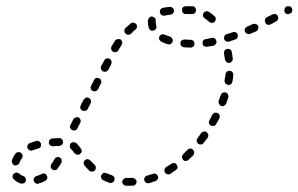

<svg xmlns="http://www.w3.org/2000/svg" viewBox="-20 -581 953 613"><path d="M404 12Q406 12 409 11Q411 10 413 8Q414 6 415 4Q416 2 416 -1Q416 -6 412 -9Q408 -13 403 -13Q398 -13 393 -13Q388 -13 384 -13Q381 -13 379 -12Q376 -11 375 -9Q373 -8 372 -6Q371 -3 370 -1Q370 4 374 8Q377 12 382 12Q388 12 393 12Q398 12 404 12ZM89 -13Q86 -8 88 -3Q89 -1 90 1Q92 3 94 4Q96 6 99 6Q101 6 103 5Q115 2 125 -4Q127 -5 128 -7Q130 -9 131 -12Q131 -14 131 -17Q130 -19 129 -21Q127 -26 122 -27Q117 -28 112 -25Q105 -21 96 -19Q91 -17 89 -13ZM33 -30Q28 -30 24 -26Q20 -23 20 -17Q20 -12 24 -9Q32 0 46 5Q51 6 56 4Q61 2 62 -3Q64 -8 61 -13Q59 -18 54 -19Q46 -22 42 -26Q38 -30 33 -30ZM484 -10Q486 -14 484 -19Q483 -21 481 -23Q480 -25 477 -26Q475 -27 473 -27Q470 -27 468 -26Q459 -23 449 -20Q444 -19 442 -14Q439 -10 441 -5Q441 -3 443 -1Q445 1 447 3Q449 4 451 4Q454 4 456 4Q466 1 477 -3Q481 -5 484 -10ZM334 3Q337 3 339 2Q341 1 343 -1Q345 -3 345 -5Q347 -10 345 -15Q343 -19 338 -21Q329 -24 320 -28Q318 -29 316 -29Q313 -29 311 -29Q308 -28 307 -26Q305 -25 304 -22Q301 -18 303 -13Q305 -8 309 -6Q319 -1 330 3Q332 4 334 3ZM547 -46Q547 -51 544 -55Q543 -57 541 -59Q539 -60 536 -60Q534 -61 532 -60Q529 -60 527 -58Q519 -53 511 -48Q509 -46 507 -44Q506 -42 505 -40Q505 -37 505 -35Q505 -33 507 -30Q509 -26 514 -25Q519 -23 524 -26Q533 -32 541 -38Q546 -41 547 -46ZM274 -33Q279 -33 283 -37Q285 -39 285 -41Q286 -43 286 -46Q286 -48 285 -51Q284 -53 282 -55Q276 -61 269 -68Q265 -72 260 -73Q255 -73 251 -69Q249 -68 248 -65Q247 -63 247 -61Q247 -58 248 -56Q249 -54 250 -52Q258 -43 265 -36Q269 -33 274 -33ZM142 -52Q141 -50 142 -48Q142 -45 144 -43Q145 -41 147 -40Q151 -37 156 -38Q161 -38 164 -43Q170 -51 176 -61Q178 -66 177 -71Q175 -76 171 -78Q169 -79 166 -80Q164 -80 161 -79Q159 -78 157 -77Q155 -75 154 -73Q149 -64 144 -57Q142 -55 142 -52ZM52 -85Q51 -90 47 -93Q43 -96 38 -95Q32 -95 29 -90Q22 -81 18 -69Q17 -67 18 -65Q18 -62 19 -60Q20 -58 22 -56Q24 -54 26 -53Q31 -52 35 -54Q40 -56 42 -61Q45 -69 50 -76Q53 -80 52 -85ZM599 -89Q600 -92 600 -94Q600 -97 599 -99Q598 -101 596 -103Q593 -107 587 -107Q582 -106 579 -103Q572 -96 565 -89Q561 -85 561 -80Q561 -75 564 -71Q566 -69 568 -68Q570 -67 573 -67Q575 -67 578 -68Q580 -69 582 -71Q589 -78 597 -85Q598 -87 599 -89ZM227 -87Q232 -86 236 -90Q240 -93 241 -98Q241 -103 238 -107Q230 -118 224 -124Q222 -125 220 -126Q218 -127 215 -127Q213 -127 210 -126Q208 -125 206 -124Q203 -120 203 -115Q202 -110 206 -106Q211 -101 218 -92Q222 -88 227 -87ZM110 -112Q112 -117 111 -122Q110 -124 109 -126Q107 -128 105 -130Q103 -131 101 -131Q98 -131 96 -131Q85 -128 75 -124Q70 -122 68 -117Q66 -112 68 -108Q70 -103 75 -101Q80 -99 84 -101Q92 -104 102 -107Q107 -108 110 -112ZM174 -117Q176 -118 178 -119Q180 -121 181 -124Q181 -126 181 -128Q181 -131 180 -133Q179 -135 177 -137Q175 -139 173 -140Q171 -140 168 -140Q157 -140 148 -139Q145 -139 143 -138Q141 -137 139 -135Q137 -133 137 -131Q136 -128 136 -126Q136 -121 140 -117Q144 -114 150 -114Q159 -115 169 -115Q172 -115 174 -117ZM645 -146Q645 -148 645 -151Q644 -153 643 -155Q642 -157 640 -159Q636 -162 630 -161Q625 -160 622 -156Q617 -148 611 -140Q607 -136 608 -131Q609 -125 613 -122Q615 -121 617 -120Q620 -119 622 -120Q625 -120 627 -121Q629 -123 630 -125Q637 -133 643 -141Q644 -143 645 -146ZM204 -173Q206 -168 210 -166Q215 -163 220 -165Q225 -166 227 -171L236 -189Q239 -193 237 -198Q236 -203 231 -206Q227 -208 222 -206Q217 -205 214 -200L205 -182Q202 -178 204 -173ZM682 -208Q682 -210 681 -213Q680 -215 679 -217Q677 -219 675 -220Q670 -222 665 -221Q661 -219 658 -215Q654 -206 649 -197Q647 -195 647 -193Q647 -190 647 -188Q648 -185 650 -183Q651 -181 653 -180Q658 -178 663 -179Q668 -180 670 -185Q676 -194 680 -203Q681 -205 682 -208ZM237 -235Q238 -230 243 -228Q245 -227 248 -227Q250 -226 252 -227Q255 -228 257 -229Q259 -231 260 -233L269 -251Q272 -256 270 -261Q269 -266 264 -268Q259 -271 255 -269Q250 -267 247 -263L238 -245Q235 -240 237 -235ZM709 -275Q709 -277 708 -279Q707 -282 705 -283Q703 -285 701 -286Q696 -287 691 -285Q687 -283 685 -278Q682 -269 678 -259Q677 -254 679 -250Q681 -245 685 -243Q688 -242 690 -242Q693 -242 695 -243Q697 -244 699 -246Q701 -248 702 -250Q706 -260 709 -270Q710 -272 709 -275ZM270 -298Q271 -293 276 -291Q280 -288 285 -290Q290 -291 293 -296L302 -314Q305 -318 303 -323Q302 -328 297 -331Q292 -333 287 -332Q282 -330 280 -325L271 -307Q268 -303 270 -298ZM722 -351Q718 -355 713 -355Q711 -355 708 -354Q706 -354 704 -352Q702 -350 701 -348Q700 -346 700 -344Q699 -334 697 -325Q697 -322 697 -320Q698 -317 699 -315Q701 -313 703 -312Q705 -311 708 -310Q713 -309 717 -312Q721 -315 722 -320Q724 -331 725 -342Q725 -347 722 -351ZM303 -360Q304 -356 309 -353Q313 -351 318 -352Q323 -354 326 -358L335 -376Q337 -381 336 -386Q334 -391 330 -393Q325 -396 320 -394Q315 -393 313 -388L303 -370Q301 -365 303 -360ZM718 -420Q717 -422 715 -423Q714 -424 712 -424Q711 -425 710 -425Q708 -425 706 -425Q706 -425 706 -425Q706 -425 706 -425Q700 -424 697 -420Q695 -416 695 -411Q697 -401 698 -391Q699 -389 700 -387Q701 -385 703 -383Q705 -381 707 -381Q710 -380 712 -380Q717 -381 720 -385Q724 -389 723 -394Q722 -405 720 -415Q720 -418 718 -420ZM335 -423Q337 -418 341 -416Q346 -413 351 -415Q356 -416 358 -421Q363 -429 368 -437Q371 -442 370 -447Q369 -452 365 -455Q360 -457 355 -456Q350 -455 347 -451Q342 -442 336 -433Q334 -428 335 -423ZM593 -430Q596 -431 597 -432Q599 -434 600 -436Q601 -439 601 -441Q601 -446 598 -450Q594 -454 589 -454Q579 -454 570 -455Q567 -455 565 -454Q562 -454 560 -452Q559 -450 557 -448Q556 -446 556 -444Q556 -438 559 -434Q562 -431 567 -430Q578 -429 588 -429Q591 -429 593 -430ZM666 -437Q668 -439 669 -441Q671 -443 671 -445Q672 -448 671 -450Q670 -455 666 -458Q662 -461 657 -460Q647 -458 637 -456Q635 -456 633 -455Q630 -454 629 -452Q627 -450 627 -447Q626 -445 627 -442Q627 -437 631 -434Q636 -431 641 -432Q651 -433 661 -435Q664 -436 666 -437ZM520 -439Q523 -439 525 -441Q527 -442 529 -444Q530 -446 531 -448Q533 -453 530 -457Q528 -462 523 -464Q514 -467 506 -470Q501 -473 497 -471Q492 -470 489 -465Q487 -460 488 -456Q490 -451 495 -448Q504 -443 515 -440Q518 -439 520 -439ZM738 -461Q740 -466 739 -471Q737 -476 732 -478Q728 -480 723 -478Q713 -475 704 -472Q699 -471 697 -466Q694 -461 696 -456Q696 -454 698 -452Q700 -450 702 -449Q704 -448 707 -448Q709 -447 711 -448Q721 -451 731 -455Q736 -456 738 -461ZM377 -483Q377 -478 381 -474Q384 -470 390 -470Q395 -470 399 -474Q405 -481 413 -487Q417 -490 417 -495Q418 -500 415 -504Q411 -508 406 -509Q401 -509 397 -506Q389 -499 381 -492Q377 -488 377 -483ZM802 -484Q803 -486 804 -488Q805 -491 805 -493Q805 -496 804 -498Q802 -503 797 -504Q792 -506 787 -504Q778 -500 769 -496Q764 -494 762 -489Q760 -485 762 -480Q763 -477 765 -476Q767 -474 769 -473Q772 -472 774 -472Q776 -472 779 -473Q788 -477 798 -481Q800 -482 802 -484ZM455 -492Q457 -487 461 -484Q466 -482 471 -484Q476 -485 478 -490Q481 -494 479 -499Q477 -506 477 -513Q477 -514 477 -514Q478 -519 475 -523Q471 -527 466 -528Q464 -528 461 -528Q459 -527 457 -525Q455 -524 454 -521Q453 -519 453 -517Q452 -515 452 -513Q452 -502 455 -492ZM868 -520Q869 -525 867 -530Q865 -534 860 -536Q855 -537 850 -535Q841 -530 832 -526Q830 -524 828 -523Q827 -521 826 -518Q825 -516 826 -513Q826 -511 827 -509Q829 -504 834 -502Q839 -501 844 -503Q853 -508 862 -513Q866 -515 868 -520ZM638 -545Q633 -544 630 -540Q627 -535 628 -530Q630 -525 634 -522Q641 -518 648 -511Q652 -508 657 -508Q662 -508 666 -512Q667 -514 668 -516Q669 -518 669 -521Q669 -523 668 -525Q667 -528 665 -529Q657 -537 647 -543Q643 -546 638 -545ZM492 -550Q495 -555 500 -556Q510 -558 521 -559Q527 -560 531 -556Q535 -553 535 -548Q536 -543 533 -539Q529 -535 524 -534Q514 -533 505 -531Q503 -531 501 -531Q498 -532 496 -533Q496 -533 495 -533Q495 -534 495 -534Q494 -536 492 -538Q492 -538 491 -539Q491 -539 491 -540Q491 -540 491 -541Q489 -546 492 -550ZM913 -546Q914 -551 912 -555Q909 -560 904 -561Q899 -562 894 -560L893 -559Q889 -556 888 -551Q887 -546 889 -542Q892 -537 897 -536Q902 -535 906 -538H907Q912 -541 913 -546ZM585 -561H573Q568 -561 564 -558Q561 -554 561 -549Q561 -544 564 -540Q568 -536 573 -536H585Q589 -536 592 -536Q598 -536 602 -539Q605 -542 606 -548Q606 -553 603 -557Q600 -561 594 -561Q589 -561 585 -561Z"/></svg>

Font: FRB American Cursive Guidelines Dashed
Style: Italic
Weight: 400
Italic angle: -25°
Version: Version 2.0;Modular Font Editor K font №1